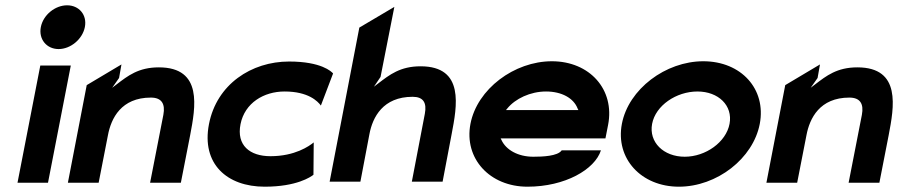

<svg xmlns="http://www.w3.org/2000/svg" viewBox="-20 -693 3387 724"><path d="M134 -591C125 -545 156 -508 201 -508C246 -508 291 -545 300 -591C309 -637 278 -673 233 -673C188 -673 143 -637 134 -591ZM46 -4H161L247 -446H132Z M236 -4H352L387 -183C399 -247 437 -325 549 -325C589 -325 604 -302 596 -260L546 -4H662L697 -183C717 -288 746 -439 579 -439C502 -439 462 -407 420 -375L403 -362L429 -399L438 -450L307 -372Z M768 -225C739 -75 836 11 978 11C1099 11 1152 -26 1162 -34L1163 -156C1146 -142 1092 -104 1000 -104C922 -104 871 -145 887 -225C903 -305 975 -348 1053 -348C1143 -348 1178 -311 1190 -295L1236 -416C1230 -423 1192 -461 1070 -461C928 -461 797 -375 768 -225Z M1223 -8H1339L1373 -187C1385 -251 1424 -328 1536 -328C1576 -328 1590 -306 1582 -264L1533 -8H1649L1683 -187C1703 -292 1733 -443 1566 -443C1489 -443 1449 -411 1407 -379L1390 -366L1415 -403L1467 -667L1335 -589Z M1754 -226C1729 -95 1827 11 1969 11C2111 11 2223 -54 2246 -126H2098C2083 -104 2025 -102 1991 -102C1933 -102 1888 -128 1871 -165L1868 -171H2263L2273 -222C2299 -355 2204 -462 2061 -462C1919 -462 1779 -357 1754 -226ZM1888 -278 1893 -284C1923 -321 1980 -348 2039 -348C2098 -348 2143 -323 2158 -284L2161 -278Z M2325 -226C2300 -95 2398 11 2540 11C2683 11 2820 -95 2845 -226C2870 -357 2775 -462 2632 -462C2490 -462 2350 -357 2325 -226ZM2439 -226C2452 -295 2530 -348 2610 -348C2689 -348 2744 -295 2731 -226C2718 -157 2641 -102 2562 -102C2482 -102 2426 -157 2439 -226Z M2870 -4H2986L3021 -183C3033 -247 3071 -325 3183 -325C3223 -325 3238 -302 3230 -260L3180 -4H3296L3331 -183C3351 -288 3380 -439 3213 -439C3136 -439 3096 -407 3054 -375L3037 -362L3063 -399L3072 -450L2941 -372Z"/></svg>

Font: Charger EcoBold
Style: Obl
Weight: 1000
Designer: Jasper
Foundry: Cannot Into Space Fonts
Version: Version 1.1